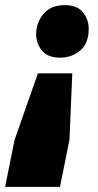

<svg xmlns="http://www.w3.org/2000/svg" viewBox="-65 -574 382 749"><path d="M170 -349Q121 -349 98.5 -377Q76 -405 76 -441Q76 -485 104.5 -519.5Q133 -554 188 -554Q236 -554 258.5 -526Q281 -498 281 -462Q281 -404 247.5 -376.5Q214 -349 170 -349ZM169 155H-45L-8 -29L83 -288H217L206 -29Z"/></svg>

Font: Argentum Sans Black
Style: Italic
Weight: 900
Italic angle: -11°
Designer: Julieta Ulanovsky (font), Cristiano Sobral (main changes and remaster)
Foundry: Julieta Ulanovsky (font), Cristiano Sobral (main changes and remaster)
Version: Version 2.007;June 15, 2022;FontCreator 14.0.0.2814 64-bit; 